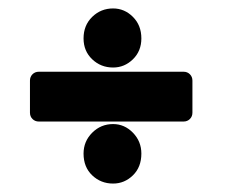

<svg xmlns="http://www.w3.org/2000/svg" viewBox="-20 -485 547 455"><path d="M248 -465Q275 -465 295 -445Q315 -425 315 -394Q315 -364 295 -344.5Q275 -325 248 -325Q219 -325 198.5 -344.5Q178 -364 178 -394Q178 -425 198.5 -445Q219 -465 248 -465ZM415 -315Q424 -315 430 -309Q436 -303 436 -294V-218Q436 -209 430 -203Q424 -197 415 -197H72Q63 -197 57 -203Q51 -209 51 -218V-294Q51 -303 57 -309Q63 -315 72 -315ZM248 -191Q275 -191 295 -170.5Q315 -150 315 -121Q315 -89 295 -69.5Q275 -50 248 -50Q219 -50 198.5 -69.5Q178 -89 178 -121Q178 -150 198.5 -170.5Q219 -191 248 -191Z"/></svg>

Font: Stadtwerke
Style: Bold
Weight: 700
Designer: Santiago Orozco
Foundry: Typemade
Version: Version 1.003